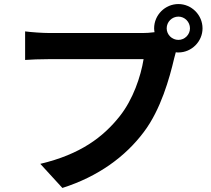

<svg xmlns="http://www.w3.org/2000/svg" viewBox="-20 -873 1040 948"><path d="M861 -676C829 -676 803 -702 803 -733C803 -765 829 -791 861 -791C892 -791 918 -765 918 -733C918 -702 892 -676 861 -676ZM223 -710C190 -710 133 -714 104 -718V-577C130 -579 177 -581 223 -581H689C675 -495 637 -382 571 -299C490 -197 378 -111 179 -64L288 55C467 -2 600 -101 690 -221C774 -332 817 -487 840 -585L848 -615C852 -614 857 -614 861 -614C926 -614 980 -668 980 -733C980 -799 926 -853 861 -853C795 -853 741 -799 741 -733C741 -726 742 -720 743 -714C721 -711 700 -710 686 -710Z"/></svg>

Font: Genne Gothic Bold
Style: Regular
Weight: 700
Designer: Ryoko NISHIZUKA (kana & ideographs); Paul D. Hunt (Latin, Greek & Cyrillic); Wenlong ZHANG (bopomofo); Sandoll Communica
Foundry: Adobe Systems Incorporated
Version: Version 1.004;PS 1.004;hotconv 16.6.51;makeotf.lib2.5.65220